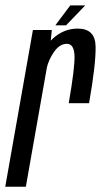

<svg xmlns="http://www.w3.org/2000/svg" viewBox="-49 -712 385 732"><path d="M213 -318.5Q237 -456 235 -500.5Q233 -545 206 -545Q177.5 -545 155.5 -512Q137 -484.5 130 -456L49.5 0H-29L76.5 -597.5H148.5L144.5 -557Q148.5 -561 152.5 -565Q194 -603 247.5 -603Q314.5 -603 315.5 -534.2Q316.5 -465.5 290.5 -318.5ZM162 -615.5 219 -691.5H276L203 -615.5Z"/></svg>

Font: Anybody Condensed Regular
Style: Italic
Weight: 400
Width: 3
Italic angle: -10°
Designer: Tyler Finck
Foundry: Etcetera Type Company
Version: Version 1.010; ttfautohint (v1.8.3) -l 8 -r 50 -G 200 -x 14 